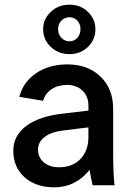

<svg xmlns="http://www.w3.org/2000/svg" viewBox="-20 -794 561 823"><path d="M377 0Q368 -38 364 -66Q304 9 213 9Q134 9 85.5 -34Q37 -77 37 -148Q37 -213 93 -254.5Q149 -296 250 -307L359 -320V-342Q359 -381 333.5 -405.5Q308 -430 268 -430Q229 -430 201.5 -412Q174 -394 165 -362L63 -379Q79 -442 134.5 -480Q190 -518 269 -518Q356 -518 410.5 -466Q465 -414 465 -328V-148Q465 -47 471 0ZM143 -152Q143 -119 168 -98Q193 -77 233 -77Q291 -77 325 -112.5Q359 -148 359 -207V-248L253 -235Q201 -229 172 -207.5Q143 -186 143 -152ZM165 -669Q165 -712 197.5 -743Q230 -774 278 -774Q325 -774 357 -743Q389 -712 389 -669Q389 -624 357 -593Q325 -562 278 -562Q230 -562 197.5 -593Q165 -624 165 -669ZM278 -617Q298 -617 311.5 -632Q325 -647 325 -669Q325 -691 311.5 -705.5Q298 -720 278 -720Q257 -720 243 -705.5Q229 -691 229 -669Q229 -647 243 -632Q257 -617 278 -617Z"/></svg>

Font: LT Superior Semi-bold
Style: Regular
Weight: 600
Designer: Daniel Lyons
Foundry: LyonsType
Version: Version 1.0